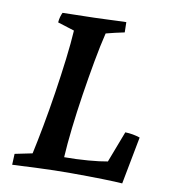

<svg xmlns="http://www.w3.org/2000/svg" viewBox="-76 -720 699 793"><g transform="rotate(10 273.0 -323.0)"><path d="M28 8Q29 -4 29 -15Q29 -26 30 -38L103 -53Q114 -103 127 -172.5Q140 -242 151.5 -317Q163 -392 171.5 -461.5Q180 -531 183 -582L113 -604Q114 -617 117 -627.5Q120 -638 124 -646Q189 -647 257 -649Q325 -651 390 -654Q390 -643 390.5 -632.5Q391 -622 391 -611Q375 -608 352 -602.5Q329 -597 314 -593Q301 -540 288.5 -471Q276 -402 264.5 -327.5Q253 -253 245 -183.5Q237 -114 234 -60Q284 -60 334 -64Q384 -68 415 -74L465 -205Q498 -204 527 -194L489 5Q466 3 407 1.5Q348 0 273 0Q203 0 136.5 3Q70 6 28 8Z"/></g></svg>

Font: Labrada SemiBold
Style: Italic
Weight: 600
Italic angle: -7°
Designer: Mercedes Jáuregui
Foundry: Omnibus-Type Team
Version: Version 1.000; ttfautohint (v1.8.4.7-5d5b)